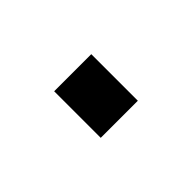

<svg xmlns="http://www.w3.org/2000/svg" viewBox="-28 -541 344 344"><g transform="rotate(-45 144.0 -369.0)"><path d="M97 -310V-428H191V-310Z"/></g></svg>

Font: Plus Jakarta Display
Style: Regular
Weight: 400
Designer: Gumpita Rahayu
Foundry: Tokotype Studio
Version: Version 1.000;hotconv 1.0.109;makeotfexe 2.5.65596